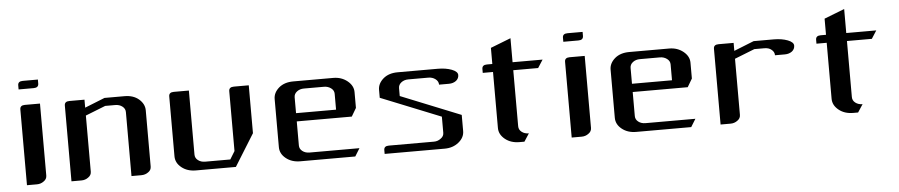

<svg xmlns="http://www.w3.org/2000/svg" viewBox="-33 -576 3497 747"><g transform="rotate(-5 1715.5 -203.0)"><path d="M47.9 -374V-390.1Q47.9 -405.8 66.9 -405.8H126V-390.1Q126 -374 106.9 -374ZM47.9 0V-295.9Q47.9 -312 66.9 -312H126V-30.8Q126 -17.1 113.8 -8.8Q102.1 0 86.9 0Z M221.7 0V-295.9Q221.7 -312 240.7 -312H299.8V-280.8L377.9 -312H456.1Q490.2 -312 511.7 -293.9Q533.7 -274.9 533.7 -250V-30.8Q533.7 -16.6 522 -8.8Q510.3 0 494.6 0H456.1V-250Q456.1 -263.2 444.8 -272Q433.6 -280.8 417 -280.8H377.9L299.8 -250V-30.8Q299.8 -17.1 287.6 -8.8Q275.9 0 260.7 0Z M629.4 -62V-295.9Q629.4 -312 648.4 -312H707.5V-62Q707.5 -48.3 718.8 -39.6Q730 -30.8 746.6 -30.8H844.7L863.8 -62V-295.9Q863.8 -312 883.3 -312H941.4V-125L863.8 0H707.5Q674.3 0 651.9 -18.1Q629.4 -36.1 629.4 -62Z M1037.1 -62V-250Q1037.1 -274.9 1059.1 -293.9Q1080.6 -312 1115.2 -312H1271.5Q1303.2 -312 1326.2 -293.5Q1349.1 -274.9 1349.1 -250V-188L1330.1 -155.8H1115.2V-62Q1115.2 -48.3 1126.5 -39.6Q1137.7 -30.8 1154.3 -30.8H1349.1L1330.1 0H1115.2Q1082 0 1059.6 -18.1Q1037.1 -36.1 1037.1 -62ZM1115.2 -188H1271.5V-250Q1271.5 -263.2 1259.8 -272Q1248 -280.8 1232.4 -280.8H1154.3Q1137.7 -280.8 1126.5 -272Q1115.2 -263.2 1115.2 -250Z M1444.8 0V-15.1Q1444.8 -30.8 1463.9 -30.8H1640.1Q1655.3 -30.8 1667 -40Q1679.2 -48.3 1679.2 -62V-125L1444.8 -219.2V-250Q1444.8 -274.9 1466.8 -293.9Q1488.3 -312 1522.9 -312H1679.2Q1710.9 -312 1733.9 -303.2Q1756.8 -294.4 1756.8 -280.8Q1756.8 -267.6 1746.1 -258.8Q1734.4 -250 1717.8 -250H1679.2Q1679.2 -263.2 1667.5 -272Q1655.8 -280.8 1640.1 -280.8H1562Q1545.4 -280.8 1534.2 -272Q1522.9 -263.2 1522.9 -250V-219.2L1756.8 -125V-62Q1756.8 -36.6 1733.9 -18.1Q1711.4 0 1679.2 0Z M1852.5 -280.8V-295.9Q1852.5 -312 1871.6 -312H1892.6V-375L1971.7 -405.8V-312H2088.9L2068.8 -280.8H1971.7V-62Q1971.7 -48.3 1982.9 -39.6Q1994.1 -30.8 2010.7 -30.8L1990.7 0H1971.7Q1938 0 1915.5 -18.1Q1892.6 -36.6 1892.6 -62V-280.8Z M2175.3 -374V-390.1Q2175.3 -405.8 2194.3 -405.8H2253.4V-390.1Q2253.4 -374 2234.4 -374ZM2175.3 0V-295.9Q2175.3 -312 2194.3 -312H2253.4V-30.8Q2253.4 -17.1 2241.2 -8.8Q2229.5 0 2214.4 0Z M2349.1 -62V-250Q2349.1 -274.9 2371.1 -293.9Q2392.6 -312 2427.2 -312H2583.5Q2615.2 -312 2638.2 -293.5Q2661.1 -274.9 2661.1 -250V-188L2642.1 -155.8H2427.2V-62Q2427.2 -48.3 2438.5 -39.6Q2449.7 -30.8 2466.3 -30.8H2661.1L2642.1 0H2427.2Q2394 0 2371.6 -18.1Q2349.1 -36.1 2349.1 -62ZM2427.2 -188H2583.5V-250Q2583.5 -263.2 2571.8 -272Q2560.1 -280.8 2544.4 -280.8H2466.3Q2449.7 -280.8 2438.5 -272Q2427.2 -263.2 2427.2 -250Z M2756.8 0V-295.9Q2756.8 -312 2775.9 -312H2835V-280.8L2913.1 -312H2991.2Q3022.9 -312 3045.9 -303.2Q3068.8 -294.4 3068.8 -280.8Q3068.8 -267.6 3058.1 -258.8Q3046.4 -250 3029.8 -250H2991.2Q2991.2 -263.2 2980 -272Q2969.7 -280.8 2952.1 -280.8H2913.1L2835 -250V-30.8Q2835 -17.1 2822.8 -8.8Q2811 0 2795.9 0Z M3155.8 -280.8V-295.9Q3155.8 -312 3174.8 -312H3195.8V-375L3274.9 -405.8V-312H3392.1L3372.1 -280.8H3274.9V-62Q3274.9 -48.3 3286.1 -39.6Q3297.4 -30.8 3314 -30.8L3293.9 0H3274.9Q3241.2 0 3218.8 -18.1Q3195.8 -36.6 3195.8 -62V-280.8Z"/></g></svg>

Font: Hhenum
Style: Regular
Weight: 400
Designer: T. Christopher White
Version: Version 1.0